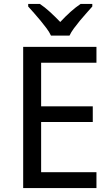

<svg xmlns="http://www.w3.org/2000/svg" viewBox="-20 -951 568 971"><path d="M467.8 0H97.2V-713.9H467.8V-633.8H188V-413.1H449.2V-334H188V-80.1H467.8ZM446.8 -918Q434.6 -903.8 417.7 -885.3Q400.9 -866.7 384.5 -846.9Q368.2 -827.1 353.8 -807.6Q339.4 -788.1 331.5 -771H237.8Q230 -788.1 215.6 -807.6Q201.2 -827.1 184.8 -846.9Q168.5 -866.7 151.9 -885.3Q135.3 -903.8 122.6 -918V-931.2H181.6Q206.5 -914.6 232.4 -890.9Q258.3 -867.2 284.7 -839.8Q310.1 -867.2 336.4 -890.9Q362.8 -914.6 387.7 -931.2H446.8Z"/></svg>

Font: WenQuanYi Micro Hei
Style: Regular
Weight: 400
Foundry: Ascender Corporation
Version: Version 0.2.0-beta